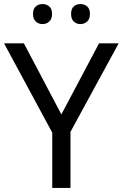

<svg xmlns="http://www.w3.org/2000/svg" viewBox="-20 -928 606 948"><path d="M283 -363 469 -714H566L328 -277V0H238V-273L0 -714H98ZM143 -859Q143 -885 157 -896.5Q171 -908 190 -908Q209 -908 223 -896.5Q237 -885 237 -859Q237 -834 223 -821.5Q209 -809 190 -809Q171 -809 157 -821.5Q143 -834 143 -859ZM331 -859Q331 -885 344.5 -896.5Q358 -908 377 -908Q396 -908 410 -896.5Q424 -885 424 -859Q424 -834 410 -821.5Q396 -809 377 -809Q358 -809 344.5 -821.5Q331 -834 331 -859Z"/></svg>

Font: Go Noto Current
Style: Regular
Weight: 400
Designer: Monotype Design Team
Foundry: Monotype Imaging Inc.
Version: Version 2.007; ttfautohint (v1.8) -l 8 -r 50 -G 200 -x 14 -D